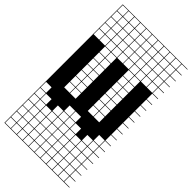

<svg xmlns="http://www.w3.org/2000/svg" viewBox="-322 -886 1233 1233"><g transform="rotate(45 294.5 -269.5)"><path d="M485.7 -803.6V-753.6H535.7V-803.6ZM110.7 -700H160.7V-750H110.7ZM57.1 -700H107.1V-750H57.1ZM164.3 -700H214.3V-750H164.3ZM217.9 -700H267.9V-750H217.9ZM271.4 -700H321.4V-750H271.4ZM3.6 -700H53.6V-750H3.6ZM485.7 -700H535.7V-750H485.7ZM325 -700H375V-750H325ZM378.6 -700H428.6V-750H378.6ZM432.1 -700H482.1V-750H432.1ZM325 -646.4H375V-696.4H325ZM432.1 -646.4H482.1V-696.4H432.1ZM110.7 -646.4H160.7V-696.4H110.7ZM378.6 -646.4H428.6V-696.4H378.6ZM164.3 -646.4H214.3V-696.4H164.3ZM485.7 -646.4H535.7V-696.4H485.7ZM57.1 -646.4H107.1V-696.4H57.1ZM3.6 -646.4H53.6V-696.4H3.6ZM217.9 -646.4H267.9V-696.4H217.9ZM271.4 -646.4H321.4V-696.4H271.4ZM271.4 -592.9H321.4V-642.9H271.4ZM432.1 -592.9H482.1V-642.9H432.1ZM110.7 -592.9H160.7V-642.9H110.7ZM485.7 -592.9H535.7V-642.9H485.7ZM378.6 -592.9H428.6V-642.9H378.6ZM164.3 -592.9H214.3V-642.9H164.3ZM325 -592.9H375V-642.9H325ZM57.1 -592.9H107.1V-642.9H57.1ZM217.9 -592.9H267.9V-642.9H217.9ZM3.6 -592.9H53.6V-642.9H3.6ZM485.7 -539.3H535.7V-589.3H485.7ZM325 -539.3H375V-589.3H325ZM271.4 -539.3H321.4V-589.3H271.4ZM3.6 -539.3H53.6V-589.3H3.6ZM217.9 -539.3H267.9V-589.3H217.9ZM57.1 -539.3H107.1V-589.3H57.1ZM378.6 -539.3H428.6V-589.3H378.6ZM164.3 -539.3H214.3V-589.3H164.3ZM432.1 -539.3H482.1V-589.3H432.1ZM110.7 -539.3H160.7V-589.3H110.7ZM325 -485.7H375V-535.7H325ZM378.6 -485.7H428.6V-535.7H378.6ZM164.3 -485.7H214.3V-535.7H164.3ZM110.7 -485.7H160.7V-535.7H110.7ZM110.7 -432.1H160.7V-482.1H110.7ZM378.6 -432.1H428.6V-482.1H378.6ZM164.3 -432.1H214.3V-482.1H164.3ZM325 -432.1H375V-482.1H325ZM325 -378.6H375V-428.6H325ZM164.3 -378.6H214.3V-428.6H164.3ZM378.6 -378.6H428.6V-428.6H378.6ZM110.7 -378.6H160.7V-428.6H110.7ZM378.6 -325H428.6V-375H378.6ZM325 -325H375V-375H325ZM164.3 -325H214.3V-375H164.3ZM110.7 -325H160.7V-375H110.7ZM164.3 -271.4H214.3V-321.4H164.3ZM325 -271.4H375V-321.4H325ZM378.6 -271.4H428.6V-321.4H378.6ZM110.7 -271.4H160.7V-321.4H110.7ZM164.3 -217.9H214.3V-267.9H164.3ZM110.7 -217.9H160.7V-267.9H110.7ZM325 -217.9H375V-267.9H325ZM378.6 -217.9H428.6V-267.9H378.6ZM378.6 -164.3H428.6V-214.3H378.6ZM110.7 -164.3H160.7V-214.3H110.7ZM325 -164.3H375V-214.3H325ZM164.3 -164.3H214.3V-214.3H164.3ZM3.6 -57.1H53.6V-107.1H3.6ZM217.9 -57.1H267.9V-107.1H217.9ZM271.4 -57.1H321.4V-107.1H271.4ZM485.7 -57.1H535.7V-107.1H485.7ZM164.3 -3.6H214.3V-53.6H164.3ZM217.9 -3.6H267.9V-53.6H217.9ZM271.4 -3.6H321.4V-53.6H271.4ZM432.1 -3.6H482.1V-53.6H432.1ZM3.6 -3.6H53.6V-53.6H3.6ZM485.7 -3.6H535.7V-53.6H485.7ZM57.1 -3.6H107.1V-53.6H57.1ZM325 -3.6H375V-53.6H325ZM110.7 50H160.7V0H110.7ZM164.3 50H214.3V0H164.3ZM217.9 50H267.9V0H217.9ZM271.4 50H321.4V0H271.4ZM432.1 50H482.1V0H432.1ZM378.6 50H428.6V0H378.6ZM485.7 50H535.7V0H485.7ZM57.1 50H107.1V0H57.1ZM3.6 50H53.6V0H3.6ZM325 50H375V0H325ZM325 103.6H375V53.6H325ZM3.6 103.6H53.6V53.6H3.6ZM57.1 103.6H107.1V53.6H57.1ZM378.6 103.6H428.6V53.6H378.6ZM485.7 103.6H535.7V53.6H485.7ZM271.4 103.6H321.4V53.6H271.4ZM164.3 103.6H214.3V53.6H164.3ZM432.1 103.6H482.1V53.6H432.1ZM217.9 103.6H267.9V53.6H217.9ZM110.7 103.6H160.7V53.6H110.7ZM164.3 210.7H214.3V160.7H164.3ZM325 210.7H375V160.7H325ZM3.6 210.7H53.6V160.7H3.6ZM57.1 210.7H107.1V160.7H57.1ZM378.6 210.7H428.6V160.7H378.6ZM432.1 210.7H482.1V160.7H432.1ZM271.4 210.7H321.4V160.7H271.4ZM485.7 210.7H535.7V160.7H485.7ZM217.9 210.7H267.9V160.7H217.9ZM110.7 210.7H160.7V160.7H110.7ZM110.7 264.3H160.7V214.3H110.7ZM217.9 264.3H267.9V214.3H217.9ZM271.4 264.3H321.4V214.3H271.4ZM485.7 264.3H535.7V214.3H485.7ZM164.3 264.3H214.3V214.3H164.3ZM57.1 264.3H107.1V214.3H57.1ZM378.6 264.3H428.6V214.3H378.6ZM3.6 264.3H53.6V214.3H3.6ZM432.1 264.3H482.1V214.3H432.1ZM325 264.3H375V214.3H325ZM432.1 -803.6V-753.6H482.1V-803.6ZM378.6 -803.6V-753.6H428.6V-803.6ZM325 -803.6V-753.6H375V-803.6ZM271.4 -803.6V-753.6H321.4V-803.6ZM217.9 -803.6V-753.6H267.9V-803.6ZM164.3 -803.6V-753.6H214.3V-803.6ZM110.7 -803.6V-753.6H160.7V-803.6ZM57.1 -803.6V-753.6H107.1V-803.6ZM3.6 -803.6V-753.6H53.6V-803.6ZM0 107.1V-807.1H589.3V-803.6H539.3V-753.6H589.3V-750H539.3V-700H589.3V-696.4H539.3V-646.4H589.3V-642.9H539.3V-592.9H589.3V-589.3H539.3V-539.3H589.3V-535.7H539.3V-485.7H589.3V-482.1H539.3V-432.1H589.3V-428.6H539.3V-378.6H589.3V-375H539.3V-325H589.3V-321.4H539.3V-271.4H589.3V-267.9H539.3V-217.9H589.3V-214.3H539.3V-164.3H589.3V-160.7H539.3V-110.7H589.3V-107.1H539.3V-57.1H589.3V-53.6H539.3V-3.6H589.3V0H539.3V50H589.3V53.6H539.3V103.6H589.3V107.1H539.3V157.1H589.3V160.7H539.3V210.7H589.3V214.3H539.3V264.3H589.3V267.9H0V107.1H3.6V157.1H53.6V107.1H57.1V157.1H107.1V107.1H110.7V157.1H160.7V107.1H164.3V157.1H214.3V107.1ZM267.9 157.1V107.1H217.9V157.1ZM535.7 157.1V107.1H271.4V157.1H321.4V107.1H325V157.1H375V107.1H378.6V157.1H428.6V107.1H432.1V157.1H482.1V107.1H485.7V157.1Z"/></g></svg>

Font: Jersey 10 Charted
Style: Regular
Weight: 400
Designer: Sarah Cadigan-Fried
Version: Version 1.000; ttfautohint (v1.8.4.7-5d5b)